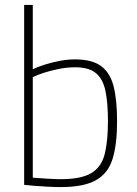

<svg xmlns="http://www.w3.org/2000/svg" viewBox="-20 -750 554 779"><path d="M227 9Q202 9 174 7.5Q146 6 121 4Q96 2 78 0V-730H113V-469Q131 -478 159 -487Q187 -496 219.5 -502.5Q252 -509 285 -509Q353 -509 390 -482Q427 -455 441 -399.5Q455 -344 455 -258Q455 -165 437 -106Q419 -47 369.5 -19Q320 9 227 9ZM226 -23Q310 -23 351 -48Q392 -73 405 -125.5Q418 -178 418 -258Q418 -332 408 -380.5Q398 -429 369.5 -453Q341 -477 285 -477Q252 -477 219.5 -470.5Q187 -464 159 -455Q131 -446 113 -437V-29Q139 -27 173 -25Q207 -23 226 -23Z"/></svg>

Font: Cairo Play ExtraLight
Style: Regular
Weight: 250
Version: Version 3.119